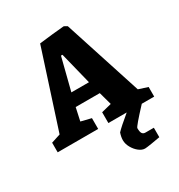

<svg xmlns="http://www.w3.org/2000/svg" viewBox="-202 -755 1050 1125"><g transform="rotate(-30 322.5 -192.5)"><path d="M649 -65V0H565Q471 101 471 111Q471 137 478 147Q485 157 499 157H556V221Q530 226 495 231.5Q460 237 451 237Q431 237 410.5 221Q390 205 376 180Q362 155 362 130Q362 108 371 82Q394 57 463 0H339V-73L407 -90L383 -177H220L201 -90L270 -73V0H-4V-65L58 -85L226 -604Q253 -608 312.5 -614Q372 -620 395 -622Q398 -622 417 -610L587 -85ZM241 -264H360L306 -481H296Z"/></g></svg>

Font: Grenze ExtraBold
Style: Regular
Weight: 800
Designer: Renata Polastri
Foundry: Omnibus-Type
Version: Version 1.002; ttfautohint (v1.8)